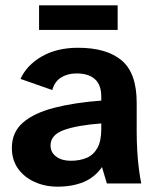

<svg xmlns="http://www.w3.org/2000/svg" viewBox="-20 -688 592 720"><path d="M195.9 12Q148.9 12 109.8 -5.7Q70.7 -23.4 47.6 -55.7Q24.5 -88.1 24.5 -133.1Q24.5 -192.1 65.9 -228.1Q107.3 -264.1 183 -283.7Q258.7 -303.2 359.8 -310.8V-325.5Q359.8 -369.6 336 -391.1Q312.1 -412.6 266.9 -412.6Q233.1 -412.6 208.6 -397Q184.1 -381.4 176.1 -350.3L56.9 -392.1Q80.1 -443.4 136.5 -476.2Q192.9 -508.9 272.9 -508.9Q379.9 -508.9 436.3 -461.4Q492.6 -413.9 492.6 -303V-192.7Q492.6 -159 494.7 -122.7Q496.8 -86.3 500.9 -54.3Q505 -22.4 509.8 0H380.8L362.4 -61.5Q335.8 -22.9 293.4 -5.4Q251.1 12 195.9 12ZM245.7 -85.1Q278.4 -85.1 304.3 -95.8Q330.2 -106.6 345 -132.6Q359.8 -158.6 359.8 -204V-225.1Q269.4 -218.4 219.5 -200.3Q169.5 -182.2 169.5 -142.4Q169.5 -116.5 190.7 -100.8Q211.9 -85.1 245.7 -85.1ZM126.5 -575.8V-668H421.2V-575.8Z"/></svg>

Font: Atkinson Hyperlegible Next
Style: Regular
Weight: 400
Designer: Elliott Scott, Megan Eiswerth, Linus Boman, Theodore Petrosky, Letters from Sweden
Foundry: Applied Design Works, Letters from Sweden
Version: Version 2.001